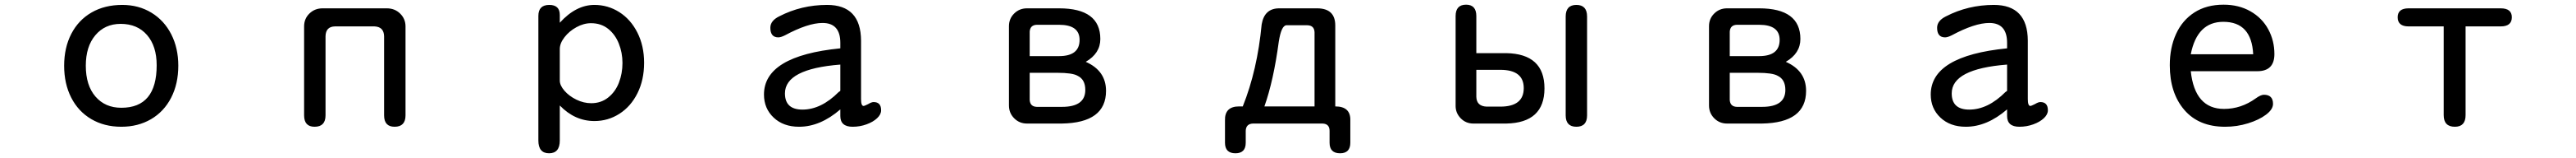

<svg xmlns="http://www.w3.org/2000/svg" viewBox="-20 -520 11040 675"><path d="M744.1 -239.3Q744.1 -162.1 713.4 -102.5Q682.6 -43 627 -10.7Q571.3 21.5 500 21.5Q426.8 21.5 371.1 -11.2Q315.4 -43.9 285.2 -103Q254.9 -162.1 254.9 -239.3Q254.9 -316.4 285.6 -375.5Q316.4 -434.6 372.6 -466.8Q428.7 -499 503.9 -499Q574.2 -499 628.9 -465.8Q683.6 -432.6 713.9 -373.5Q744.1 -314.5 744.1 -239.3ZM347.7 -239.3Q347.7 -155.3 389.2 -107.4Q430.7 -59.6 500 -59.6Q651.4 -59.6 651.4 -241.2Q651.4 -323.2 609.9 -370.6Q568.4 -418 497.1 -418Q429.7 -418 388.7 -369.6Q347.7 -321.3 347.7 -239.3Z M1585 -407.2H1415Q1376 -406.2 1375 -365.2V-27.3Q1375 21.5 1328.1 21.5Q1283.2 21.5 1283.2 -27.3V-407.2Q1283.2 -440.4 1306.2 -462.4Q1329.1 -484.4 1362.3 -484.4H1637.7Q1671.9 -484.4 1694.8 -461.9Q1717.8 -439.5 1717.8 -407.2V-27.3Q1717.8 21.5 1670.9 21.5Q1626 21.5 1626 -27.3V-365.2Q1625 -405.3 1585 -407.2Z M2527.3 -499Q2585 -499 2633.8 -468.3Q2682.6 -437.5 2711.4 -380.9Q2740.2 -324.2 2740.2 -252Q2740.2 -178.7 2711.9 -122.1Q2683.6 -65.4 2634.8 -34.2Q2585.9 -2.9 2527.3 -2.9Q2443.4 -2.9 2378.9 -69.3V80.1Q2378.9 134.8 2333 134.8Q2287.1 134.8 2287.1 80.1V-452.1Q2287.1 -499 2334 -499Q2378.9 -499 2378.9 -456.1V-422.9Q2448.2 -499 2527.3 -499ZM2513.7 -79.1Q2555.7 -79.1 2586.4 -103.5Q2617.2 -127.9 2632.3 -167Q2647.5 -206.1 2647.5 -251Q2647.5 -294.9 2631.8 -334Q2616.2 -373 2585.9 -397Q2555.7 -420.9 2512.7 -420.9Q2481.4 -420.9 2450.2 -403.8Q2418.9 -386.7 2398.9 -360.8Q2378.9 -335 2378.9 -310.5V-175.8Q2378.9 -155.3 2398.9 -132.3Q2418.9 -109.4 2450.2 -94.2Q2481.4 -79.1 2513.7 -79.1Z M3404.3 21.5Q3336.9 21.5 3295.4 -17.6Q3253.9 -56.6 3253.9 -116.2Q3253.9 -281.2 3581.1 -313.5V-336.9Q3581.1 -421.9 3504.9 -421.9Q3442.4 -421.9 3343.8 -369.1Q3326.2 -360.4 3315.4 -360.4Q3281.2 -360.4 3281.2 -401.4Q3281.2 -431.6 3319.3 -450.2Q3414.1 -499 3524.4 -499Q3668.9 -499 3669.9 -346.7V-96.7Q3669.9 -67.4 3680.7 -67.4Q3684.6 -67.4 3700.2 -75.2Q3714.8 -84 3723.6 -84Q3755.9 -84 3755.9 -48.8Q3755.9 -31.2 3738.8 -15.1Q3721.7 1 3693.4 11.2Q3665 21.5 3633.8 21.5Q3581.1 21.5 3581.1 -24.4V-52.7Q3495.1 21.5 3404.3 21.5ZM3343.8 -121.1Q3343.8 -51.8 3418.9 -51.8Q3499 -51.8 3574.2 -127Q3581.1 -130.9 3581.1 -132.8V-244.1Q3343.8 -225.6 3343.8 -121.1Z M4719.7 -131.8Q4719.7 4.9 4530.3 7.8H4380.9Q4348.6 7.8 4326.2 -14.6Q4303.7 -37.1 4303.7 -69.3V-408.2Q4303.7 -440.4 4326.2 -462.4Q4348.6 -484.4 4380.9 -484.4H4518.6Q4695.3 -484.4 4695.3 -353.5Q4695.3 -292 4632.8 -255.9Q4719.7 -217.8 4719.7 -131.8ZM4606.4 -349.6Q4606.4 -414.1 4518.6 -414.1H4422.9Q4394.5 -413.1 4392.6 -384.8V-280.3H4518.6Q4606.4 -280.3 4606.4 -349.6ZM4422.9 -63.5H4531.2Q4630.9 -63.5 4630.9 -135.7Q4630.9 -180.7 4597.7 -196.3Q4576.2 -209 4510.7 -209H4392.6V-92.8Q4394.5 -64.5 4422.9 -63.5Z M5386.7 -416Q5398.4 -484.4 5461.9 -484.4H5626Q5702.1 -483.4 5702.1 -411.1V-65.4Q5768.6 -65.4 5766.6 -4.9V89.8Q5766.6 134.8 5722.7 134.8Q5677.7 134.8 5677.7 89.8V39.1Q5677.7 8.8 5647.5 7.8H5349.6Q5319.3 8.8 5318.4 39.1V89.8Q5318.4 134.8 5274.4 134.8Q5229.5 134.8 5229.5 89.8V-4.9Q5227.5 -65.4 5290 -65.4H5305.7Q5368.2 -220.7 5386.7 -416ZM5583 -412.1H5492.2Q5470.7 -410.2 5460 -341.8Q5437.5 -174.8 5398.4 -65.4H5613.3V-381.8Q5612.3 -411.1 5583 -412.1Z M6598.6 -142.6Q6598.6 4.9 6434.6 7.8H6293.9Q6261.7 7.8 6239.7 -14.6Q6217.8 -37.1 6217.8 -67.4V-451.2Q6217.8 -500 6262.7 -500Q6306.6 -500 6306.6 -451.2V-293H6434.6Q6598.6 -290 6598.6 -142.6ZM6735.4 -499Q6781.2 -499 6781.2 -449.2V-27.3Q6781.2 21.5 6735.4 21.5Q6689.5 21.5 6689.5 -27.3V-449.2Q6689.5 -499 6735.4 -499ZM6350.6 -64.5H6409.2Q6509.8 -64.5 6509.8 -143.6Q6509.8 -221.7 6409.2 -221.7H6306.6V-106.4Q6307.6 -66.4 6350.6 -64.5Z M7719.7 -131.8Q7719.7 4.9 7530.3 7.8H7380.9Q7348.6 7.8 7326.2 -14.6Q7303.7 -37.1 7303.7 -69.3V-408.2Q7303.7 -440.4 7326.2 -462.4Q7348.6 -484.4 7380.9 -484.4H7518.6Q7695.3 -484.4 7695.3 -353.5Q7695.3 -292 7632.8 -255.9Q7719.7 -217.8 7719.7 -131.8ZM7606.4 -349.6Q7606.4 -414.1 7518.6 -414.1H7422.9Q7394.5 -413.1 7392.6 -384.8V-280.3H7518.6Q7606.4 -280.3 7606.4 -349.6ZM7422.9 -63.5H7531.2Q7630.9 -63.5 7630.9 -135.7Q7630.9 -180.7 7597.7 -196.3Q7576.2 -209 7510.7 -209H7392.6V-92.8Q7394.5 -64.5 7422.9 -63.5Z M8404.3 21.5Q8336.9 21.5 8295.4 -17.6Q8253.9 -56.6 8253.9 -116.2Q8253.9 -281.2 8581.1 -313.5V-336.9Q8581.1 -421.9 8504.9 -421.9Q8442.4 -421.9 8343.8 -369.1Q8326.2 -360.4 8315.4 -360.4Q8281.2 -360.4 8281.2 -401.4Q8281.2 -431.6 8319.3 -450.2Q8414.1 -499 8524.4 -499Q8668.9 -499 8669.9 -346.7V-96.7Q8669.9 -67.4 8680.7 -67.4Q8684.6 -67.4 8700.2 -75.2Q8714.8 -84 8723.6 -84Q8755.9 -84 8755.9 -48.8Q8755.9 -31.2 8738.8 -15.1Q8721.7 1 8693.4 11.2Q8665 21.5 8633.8 21.5Q8581.1 21.5 8581.1 -24.4V-52.7Q8495.1 21.5 8404.3 21.5ZM8343.8 -121.1Q8343.8 -51.8 8418.9 -51.8Q8499 -51.8 8574.2 -127Q8581.1 -130.9 8581.1 -132.8V-244.1Q8343.8 -225.6 8343.8 -121.1Z M9510.7 -54.7Q9584 -54.7 9646.5 -99.6Q9668 -115.2 9681.6 -115.2Q9720.7 -115.2 9720.7 -76.2Q9720.7 -52.7 9690.9 -30.3Q9661.1 -7.8 9613.8 6.8Q9566.4 21.5 9515.6 21.5Q9402.3 21.5 9340.3 -50.8Q9278.3 -123 9278.3 -241.2Q9278.3 -316.4 9305.2 -375Q9332 -433.6 9383.8 -466.8Q9435.5 -500 9508.8 -500Q9574.2 -500 9624 -471.7Q9673.8 -443.4 9700.2 -395Q9726.6 -346.7 9726.6 -289.1Q9726.6 -215.8 9653.3 -215.8H9368.2Q9385.7 -54.7 9510.7 -54.7ZM9507.8 -426.8Q9395.5 -426.8 9368.2 -288.1H9635.7Q9628.9 -426.8 9507.8 -426.8Z M10500 21.5Q10452.1 21.5 10452.1 -28.3V-407.2H10301.8Q10254.9 -407.2 10254.9 -446.3Q10254.9 -484.4 10301.8 -484.4H10696.3Q10744.1 -484.4 10744.1 -446.3Q10744.1 -407.2 10696.3 -407.2H10545.9V-28.3Q10545.9 21.5 10500 21.5Z"/></svg>

Font: KTXP_ComRound
Style: Medium
Weight: 500
Version: Version 1.01;May 16, 2022;FontCreator 13.0.0.2683 64-bit